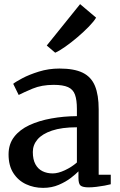

<svg xmlns="http://www.w3.org/2000/svg" viewBox="-20 -899 579 930"><path d="M189 11Q144 11 106 -6.8Q68 -24.5 44.8 -60.5Q21.5 -96.5 21.5 -151Q21.5 -201 48.5 -236Q75.5 -271 122.2 -292.8Q169 -314.5 228.5 -325.2Q288 -336 352.5 -336.5V-371Q352.5 -415 343.2 -440.5Q334 -466 309.5 -477Q285 -488 240 -488Q182 -488 138.2 -469.8Q94.5 -451.5 70.5 -439L44 -493Q54.5 -502 87.8 -519.8Q121 -537.5 168.2 -552.2Q215.5 -567 268 -567Q339 -567 380.5 -546.8Q422 -526.5 440 -482.8Q458 -439 458 -369.5V-52.5H516.5V-6.5Q505.5 -3.5 486.8 0Q468 3.5 447.2 6Q426.5 8.5 409.5 8.5Q382 8.5 371 0.5Q360 -7.5 360 -37.5V-69Q347.5 -56 323.2 -37.2Q299 -18.5 264.8 -3.8Q230.5 11 189 11ZM235.5 -59Q261.5 -59 294.5 -74.5Q327.5 -90 352.5 -112V-282.5Q279.5 -282.5 232 -266.5Q184.5 -250.5 161.8 -223.8Q139 -197 139 -163Q139 -126.5 151.5 -103.5Q164 -80.5 185.8 -69.8Q207.5 -59 235.5 -59ZM247 -644 206.5 -678.5 368 -879 445.5 -813.5Q435 -795.5 410.5 -770.2Q386 -745 355.5 -719Q325 -693 296.2 -672.8Q267.5 -652.5 248 -644Z"/></svg>

Font: Merriweather Light 18pt Medium
Style: Regular
Weight: 500
Version: Version 2.100